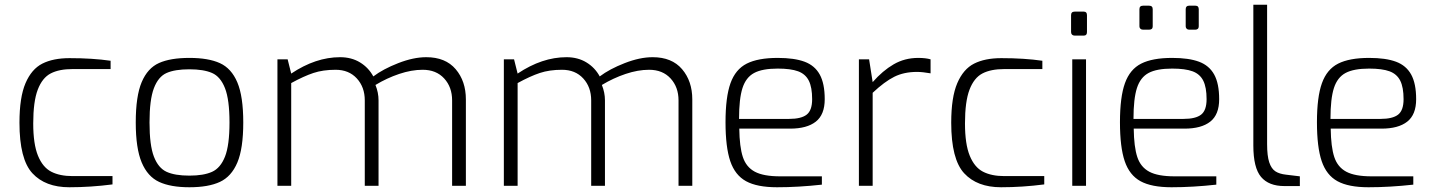

<svg xmlns="http://www.w3.org/2000/svg" viewBox="-20 -783 6049 809"><path d="M62 -266Q62 -373 87.5 -432.5Q113 -492 158.5 -515Q204 -538 273 -538Q370 -538 446 -527V-492H286Q229 -492 193.5 -473.5Q158 -455 139 -405Q120 -355 120 -263Q120 -176 140 -127Q160 -78 196 -59.5Q232 -41 286 -41H454V-6Q362 6 272 6Q171 6 116.5 -53Q62 -112 62 -266Z M552 -267Q552 -378 577 -437Q602 -496 650 -517.5Q698 -539 778 -539Q858 -539 906.5 -517Q955 -495 980 -436Q1005 -377 1005 -267Q1005 -157 980 -98Q955 -39 906.5 -16.5Q858 6 778 6Q699 6 650.5 -16.5Q602 -39 577 -98.5Q552 -158 552 -267ZM947 -267Q947 -363 928 -411.5Q909 -460 873.5 -475.5Q838 -491 778 -491Q717 -491 682 -475.5Q647 -460 628.5 -411.5Q610 -363 610 -267Q610 -171 628.5 -123Q647 -75 682 -59Q717 -43 778 -43Q838 -43 873.5 -59Q909 -75 928 -123Q947 -171 947 -267Z M1149 -533H1192L1207 -473Q1310 -542 1413 -542Q1461 -542 1497 -520Q1533 -498 1553 -461Q1594 -492 1658 -517Q1722 -542 1776 -542Q1857 -542 1900 -491.5Q1943 -441 1943 -364V0H1885V-360Q1885 -416 1851.5 -452.5Q1818 -489 1761 -489Q1714 -489 1662 -471.5Q1610 -454 1562 -425Q1575 -393 1575 -360V0H1517V-360Q1517 -416 1483.5 -452.5Q1450 -489 1394 -489Q1341 -489 1300.5 -475.5Q1260 -462 1207 -433V0H1149Z M2103 -533H2146L2161 -473Q2264 -542 2367 -542Q2415 -542 2451 -520Q2487 -498 2507 -461Q2548 -492 2612 -517Q2676 -542 2730 -542Q2811 -542 2854 -491.5Q2897 -441 2897 -364V0H2839V-360Q2839 -416 2805.5 -452.5Q2772 -489 2715 -489Q2668 -489 2616 -471.5Q2564 -454 2516 -425Q2529 -393 2529 -360V0H2471V-360Q2471 -416 2437.5 -452.5Q2404 -489 2348 -489Q2295 -489 2254.5 -475.5Q2214 -462 2161 -433V0H2103Z M3037 -268Q3037 -374 3058 -432.5Q3079 -491 3126.5 -515Q3174 -539 3257 -539Q3327 -539 3370 -523Q3413 -507 3434 -469Q3455 -431 3455 -365Q3455 -300 3417.5 -270.5Q3380 -241 3309 -241H3095Q3096 -164 3110 -121.5Q3124 -79 3160.5 -59.5Q3197 -40 3267 -40H3443V-5Q3344 6 3254 6Q3170 6 3123.5 -19.5Q3077 -45 3057 -104Q3037 -163 3037 -268ZM3305 -282Q3356 -282 3379 -300Q3402 -318 3402 -365Q3402 -415 3388 -443Q3374 -471 3343 -482.5Q3312 -494 3257 -494Q3192 -494 3157.5 -475.5Q3123 -457 3108.5 -412Q3094 -367 3094 -282Z M3599 -533H3642L3657 -437Q3699 -485 3745.5 -512Q3792 -539 3849 -539Q3880 -539 3901 -533V-474Q3867 -480 3844 -480Q3789 -480 3748 -459.5Q3707 -439 3657 -392V0H3599Z M3988 -266Q3988 -373 4013.5 -432.5Q4039 -492 4084.5 -515Q4130 -538 4199 -538Q4296 -538 4372 -527V-492H4212Q4155 -492 4119.5 -473.5Q4084 -455 4065 -405Q4046 -355 4046 -263Q4046 -176 4066 -127Q4086 -78 4122 -59.5Q4158 -41 4212 -41H4380V-6Q4288 6 4198 6Q4097 6 4042.5 -53Q3988 -112 3988 -266Z M4493 -648V-719Q4493 -734 4508 -734H4547Q4560 -734 4560 -719V-648Q4560 -633 4547 -633H4508Q4501 -633 4497 -637Q4493 -641 4493 -648ZM4498 -533H4556V0H4498Z M4699 -268Q4699 -374 4720 -432.5Q4741 -491 4788.5 -515Q4836 -539 4919 -539Q4989 -539 5032 -523Q5075 -507 5096 -469Q5117 -431 5117 -365Q5117 -300 5079.5 -270.5Q5042 -241 4971 -241H4757Q4758 -164 4772 -121.5Q4786 -79 4822.5 -59.5Q4859 -40 4929 -40H5105V-5Q5006 6 4916 6Q4832 6 4785.5 -19.5Q4739 -45 4719 -104Q4699 -163 4699 -268ZM4967 -282Q5018 -282 5041 -300Q5064 -318 5064 -365Q5064 -415 5050 -443Q5036 -471 5005 -482.5Q4974 -494 4919 -494Q4854 -494 4819.5 -475.5Q4785 -457 4770.5 -412Q4756 -367 4756 -282ZM4781 -672V-744Q4781 -759 4796 -759H4822Q4837 -759 4837 -744V-672Q4837 -658 4822 -658H4796Q4789 -658 4785 -662Q4781 -666 4781 -672ZM4976 -672V-744Q4976 -759 4990 -759H5017Q5031 -759 5031 -744V-672Q5031 -665 5027 -661.5Q5023 -658 5017 -658H4990Q4984 -658 4980 -662Q4976 -666 4976 -672Z M5261 -170V-763H5319V-176Q5319 -126 5328 -99Q5337 -72 5354 -61Q5371 -50 5399 -47L5457 -40V1H5392Q5326 1 5293.5 -37.5Q5261 -76 5261 -170Z M5529 -268Q5529 -374 5550 -432.5Q5571 -491 5618.5 -515Q5666 -539 5749 -539Q5819 -539 5862 -523Q5905 -507 5926 -469Q5947 -431 5947 -365Q5947 -300 5909.5 -270.5Q5872 -241 5801 -241H5587Q5588 -164 5602 -121.5Q5616 -79 5652.5 -59.5Q5689 -40 5759 -40H5935V-5Q5836 6 5746 6Q5662 6 5615.5 -19.5Q5569 -45 5549 -104Q5529 -163 5529 -268ZM5797 -282Q5848 -282 5871 -300Q5894 -318 5894 -365Q5894 -415 5880 -443Q5866 -471 5835 -482.5Q5804 -494 5749 -494Q5684 -494 5649.5 -475.5Q5615 -457 5600.5 -412Q5586 -367 5586 -282Z"/></svg>

Font: Exo Light
Style: Regular
Weight: 300
Designer: Natanael Gama
Foundry: Natanael Gama
Version: Version 1.500; ttfautohint (v1.6)